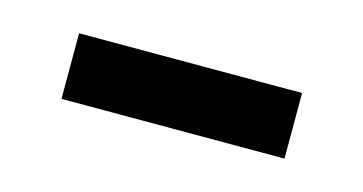

<svg xmlns="http://www.w3.org/2000/svg" viewBox="-28 -380 384 203"><g transform="rotate(15 164.0 -278.0)"><path d="M42 -242.7V-314.5H286.1V-242.7Z"/></g></svg>

Font: Oxygen
Style: Normal
Weight: 400
Designer: Vernon Adams
Foundry: Vernon Adams
Version: Version Release 0.2.2 webfont; ttfautohint (v0.8.52-bc40) -l